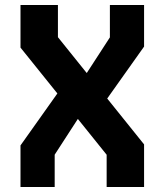

<svg xmlns="http://www.w3.org/2000/svg" viewBox="-20 -750 660 770"><path d="M407.7 -129.4 62.2 -559.1V-730H212.3V-600.9L557.8 -170.9V0H407.7ZM62.2 -166.8 244.3 -423.4 321.1 -317.6 199.3 -129.6V0H62.2ZM298.9 -412.4 420.7 -600.1V-730H557.8V-563.2L375.7 -306.6Z"/></svg>

Font: Monaspace Krypton Var ExLight
Style: Regular
Weight: 200
Designer: Riley Cran and the Lettermatic Team
Version: Version 1.200 (Monaspace Krypton Var)